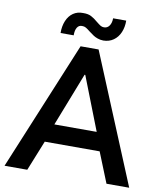

<svg xmlns="http://www.w3.org/2000/svg" viewBox="-96 -979 893 1056"><g transform="rotate(10 350.5 -451.0)"><path d="M299.8 -719.7H400.4L698.2 0H571.3L503.4 -168.9H196.8L128.9 0H2ZM282.2 -902.3Q309.6 -902.8 327.1 -893.8Q344.7 -884.8 365.2 -867.2Q380.9 -854.5 389.2 -849.6Q397.5 -844.7 408.2 -844.7Q427.2 -844.7 438.2 -860.8Q449.2 -877 449.2 -902.3H522.5Q522.9 -865.7 510.3 -836.2Q497.6 -806.6 473.6 -789.8Q449.7 -772.9 417 -772.5Q399.4 -772.9 385 -778.1Q370.6 -783.2 361.1 -789.6Q351.6 -795.9 335.9 -807.6Q320.3 -820.3 310.5 -825.9Q300.8 -831.5 289.1 -831.1Q271 -832 261.2 -816.2Q251.5 -800.3 252 -772.5H178.7Q178.2 -810.5 190.7 -840.6Q203.1 -870.6 226.8 -887Q250.5 -903.3 282.2 -902.3ZM468.8 -271.5 352.5 -569.3H348.6L232.4 -271.5Z"/></g></svg>

Font: Reddit Sans Vanilla SemiBold
Style: Regular
Weight: 600
Designer: Stephen Hutchings
Foundry: Reddit
Version: Version 1.013